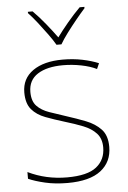

<svg xmlns="http://www.w3.org/2000/svg" viewBox="-54 -803 567 853"><g transform="rotate(-5 229.0 -376.5)"><path d="M411 -134Q411 -67 361.5 -28.5Q312 10 213 10Q158 10 113 -0.5Q68 -11 39 -24V-54Q119 -15 213 -15Q304 -15 344 -47Q384 -79 384 -134Q384 -173 362.5 -196.5Q341 -220 304.5 -234.5Q268 -249 224 -262Q178 -276 139.5 -290.5Q101 -305 78.5 -331.5Q56 -358 56 -407Q56 -469 105 -503.5Q154 -538 238 -538Q285 -538 326 -529.5Q367 -521 398 -508L387 -483Q359 -497 318.5 -505Q278 -513 238 -513Q166 -513 124.5 -486.5Q83 -460 83 -407Q83 -366 103.5 -344.5Q124 -323 158.5 -311Q193 -299 233 -286Q277 -272 318 -256Q359 -240 385 -212.5Q411 -185 411 -134ZM217 -606Q205 -627 185 -654.5Q165 -682 143.5 -709.5Q122 -737 103 -757V-763H124Q152 -735 179.5 -701Q207 -667 228 -638Q249 -667 277.5 -701Q306 -735 334 -763H355V-757Q337 -737 314.5 -709.5Q292 -682 271.5 -654.5Q251 -627 239 -606Z"/></g></svg>

Font: Noto Sans Bengali UI Thin
Style: Regular
Weight: 100
Designer: Jelle Bosma - Monotype Design Team
Foundry: Monotype Imaging Inc.
Version: Version 2.003; ttfautohint (v1.8.4.7-5d5b)